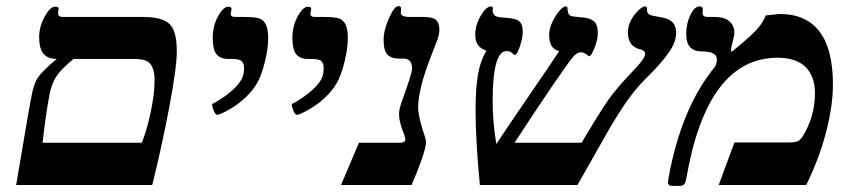

<svg xmlns="http://www.w3.org/2000/svg" viewBox="-20 -609 2814 632"><path d="M167 -415Q138.2 -415 123.5 -431.6Q108.9 -448.2 108.9 -486.8Q108.9 -521.5 127 -554.2Q145 -586.9 161.1 -586.9Q172.9 -586.9 172.9 -581.1L170.9 -564.9Q170.9 -553.2 188 -553.2H449.2Q514.6 -553.2 538.3 -529.8Q562 -506.3 562 -439.9Q562 -386.7 536.6 -253.2Q511.2 -119.6 481 0H33.2L73.2 -235.8Q85 -302.7 90.1 -320.3Q95.2 -337.9 102.5 -350.1Q109.9 -362.3 127.9 -380.4Q146 -398.4 167 -415ZM446.8 -139.2Q463.9 -181.2 476.3 -241Q488.8 -300.8 488.8 -344.2Q488.8 -370.6 482.2 -386.2Q475.6 -401.9 462.6 -408.4Q449.7 -415 418 -415H222.2Q182.6 -382.8 166.3 -358.6Q149.9 -334.5 142.8 -296.9Q135.7 -259.3 129.9 -217Q124 -174.8 120.1 -139.2Z M783.2 -553.2Q824.2 -553.2 837.2 -546.9Q850.1 -540.5 856.4 -525.4Q862.8 -510.3 862.8 -482.9Q862.8 -450.7 852.1 -406.5Q841.3 -362.3 826.9 -336.7Q812.5 -311 787.8 -287.8Q763.2 -264.6 733.2 -247.8Q703.1 -231 694.8 -231Q689.5 -231 683.8 -244.4Q678.2 -257.8 678.2 -264.2Q678.2 -267.1 683.6 -269.5Q693.8 -273.9 716.6 -289.8Q739.3 -305.7 754.2 -320.8Q769 -335.9 776.1 -349.9Q783.2 -363.8 783.2 -384.8Q783.2 -400.4 775.6 -407.7Q768.1 -415 741.2 -415H730Q705.1 -415 692.6 -430.7Q680.2 -446.3 680.2 -483.9Q680.2 -522.9 697.5 -554.9Q714.8 -586.9 731.9 -586.9Q742.2 -586.9 742.2 -579.1L739.3 -564Q739.3 -553.2 753.9 -553.2Z M1045.4 -553.2Q1086.4 -553.2 1099.4 -546.9Q1112.3 -540.5 1118.7 -525.4Q1125 -510.3 1125 -482.9Q1125 -450.7 1114.3 -406.5Q1103.5 -362.3 1089.1 -336.7Q1074.7 -311 1050 -287.8Q1025.4 -264.6 995.4 -247.8Q965.3 -231 957 -231Q951.7 -231 946 -244.4Q940.4 -257.8 940.4 -264.2Q940.4 -267.1 945.8 -269.5Q956.1 -273.9 978.8 -289.8Q1001.5 -305.7 1016.4 -320.8Q1031.2 -335.9 1038.3 -349.9Q1045.4 -363.8 1045.4 -384.8Q1045.4 -400.4 1037.8 -407.7Q1030.3 -415 1003.4 -415H992.2Q967.3 -415 954.8 -430.7Q942.4 -446.3 942.4 -483.9Q942.4 -522.9 959.7 -554.9Q977.1 -586.9 994.1 -586.9Q1004.4 -586.9 1004.4 -579.1L1001.5 -564Q1001.5 -553.2 1016.1 -553.2Z M1382.3 -142.1Q1382.3 -124 1366.5 -79.6Q1350.6 -35.2 1334.5 0H1102.5L1161.6 -139.2H1296.4Q1314.5 -139.2 1314.5 -149.9L1311.5 -162.6Q1300.3 -191.4 1296.9 -206.1Q1293.5 -220.7 1293.5 -234.9Q1293.5 -250 1304.7 -280.8Q1336.4 -368.2 1336.4 -382.8Q1336.4 -416 1308.6 -416H1295.4Q1268.1 -416 1255.4 -429.2Q1242.7 -442.4 1242.7 -477.1Q1242.7 -509.8 1260.5 -549.3Q1278.3 -588.9 1290.5 -588.9Q1295.9 -588.9 1298.1 -586.9Q1300.3 -585 1300.3 -579.1L1299.3 -566.9Q1299.3 -553.2 1328.6 -553.2H1372.6Q1404.8 -553.2 1415.5 -543.2Q1426.3 -533.2 1426.3 -512.2Q1426.3 -493.7 1417 -471.2L1397.5 -420.9Q1356.4 -314 1356.4 -255.9Q1356.4 -224.6 1378.4 -159.7Q1382.3 -147 1382.3 -142.1Z M2103.5 -432.1Q2103.5 -442.9 2086.4 -446.8Q2046.9 -456.1 2046.9 -502.9Q2046.9 -523.4 2056.9 -542.2Q2066.9 -561 2081.1 -574.5Q2095.2 -587.9 2102.5 -587.9Q2107.9 -587.9 2108.9 -584.2Q2109.9 -580.6 2109.9 -575.2Q2109.9 -562 2124.5 -558.1L2162.6 -550.8Q2205.6 -542.5 2205.6 -502Q2205.6 -470.2 2182.6 -438Q2157.2 -400.4 2105.5 -350.1Q2074.2 -318.8 2045.7 -279.1Q2017.1 -239.3 1976.6 -168.9L1880.9 0H1559.6Q1545.4 -147.5 1545.4 -246.1Q1545.4 -317.9 1553.5 -364Q1561.5 -410.2 1581.5 -441.9Q1544.4 -453.6 1544.4 -493.2Q1544.4 -526.9 1562.5 -557.4Q1580.6 -587.9 1596.7 -587.9Q1602.5 -587.9 1602.5 -581.1L1601.6 -574.2Q1601.6 -564 1608.6 -558.1Q1615.7 -552.2 1640.6 -550.8Q1676.3 -548.8 1688.5 -539.6Q1700.7 -530.3 1700.7 -503.9Q1700.7 -485.4 1691.4 -456.8Q1682.1 -428.2 1674.8 -428.2Q1671.9 -428.2 1665.5 -434.6Q1659.2 -440.9 1647.5 -440.9Q1601.6 -440.9 1601.6 -274.9Q1601.6 -208 1613.8 -134.8Q1645.5 -183.6 1715.3 -285.2Q1793.5 -398.9 1820.8 -440.9Q1787.6 -446.8 1787.6 -495.1Q1787.6 -512.2 1796.9 -533.7Q1806.2 -555.2 1819.8 -571.5Q1833.5 -587.9 1841.8 -587.9Q1847.2 -587.9 1847.7 -584Q1848.6 -566.4 1853.3 -560.8Q1857.9 -555.2 1871.6 -554.2L1894.5 -551.8Q1920.9 -550.3 1934.3 -539.6Q1947.8 -528.8 1947.8 -501Q1947.8 -478 1936.8 -450.9Q1925.8 -423.8 1919.4 -423.8L1916 -425.8Q1901.9 -437 1892.6 -437Q1880.9 -437 1868.4 -424.1Q1856 -411.1 1796.4 -323.7Q1736.8 -236.3 1673.8 -139.2H1894.5Q1959.5 -248.5 1983.4 -281.7Q2007.3 -314.9 2043.5 -354Q2080.1 -391.6 2091.8 -407.5Q2103.5 -423.3 2103.5 -432.1Z M2577.6 -140.1Q2598.6 -140.1 2606.9 -144.5Q2615.2 -148.9 2623.5 -162.1Q2662.6 -227.5 2662.6 -301.8Q2662.6 -358.4 2631.3 -388.7Q2600.1 -418.9 2539.6 -418.9Q2307.1 -418.9 2238.8 -20Q2236.3 -7.3 2231.7 -2.2Q2227.1 2.9 2216.8 2.9H2192.9Q2178.7 2.9 2178.7 -9.8L2180.7 -23.9Q2222.7 -254.9 2333.5 -389.2Q2339.8 -400.4 2339.8 -413.1Q2339.8 -439.9 2289.6 -439.9Q2238.8 -439.9 2238.8 -496.1Q2238.8 -531.2 2252.4 -559.6Q2266.1 -587.9 2282.7 -587.9Q2293.5 -587.9 2293.5 -578.1L2292.5 -565.9Q2292.5 -553.2 2310.5 -553.2H2332.5Q2363.8 -553.2 2380.6 -539.1Q2397.5 -524.9 2397.5 -500Q2397.5 -492.7 2392.1 -473.6Q2386.7 -454.1 2386.7 -444.8V-441.4L2387.7 -438Q2441.9 -481.4 2466.6 -507.1Q2491.2 -532.7 2500.5 -558.1L2545.4 -563Q2721.7 -563 2721.7 -331.1Q2721.7 -259.3 2698.7 -172.1Q2675.8 -85 2633.8 0H2345.7L2397.5 -140.1Z"/></svg>

Font: Liberation Serif
Style: Bold Italic
Weight: 700
Italic angle: -16.333°
Designer: Steve Matteson
Foundry: Ascender Corporation
Version: Version 2.1.5